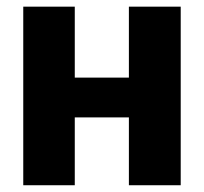

<svg xmlns="http://www.w3.org/2000/svg" viewBox="-20 -548 603 568"><path d="M414.1 -318.4V-200.7H147.9V-318.4ZM201.2 -528.3V0H48.8V-528.3ZM514.6 -528.3V0H361.3V-528.3Z"/></svg>

Font: Roboto ExtraBold
Style: Regular
Weight: 800
Designer: Christian Robertson
Foundry: Google
Version: Version 3.009; 2024